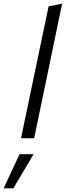

<svg xmlns="http://www.w3.org/2000/svg" viewBox="-94 -757 360 1051"><path d="M21 0 172 -722 246 -737 93 0ZM-74 274 13 87H90L-21 274Z"/></svg>

Font: Red Hat Text
Style: Italic
Weight: 400
Italic angle: -12°
Designer: Pentagram, MCKL
Foundry: Pentagram, MCKL
Version: Version 1.023